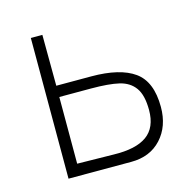

<svg xmlns="http://www.w3.org/2000/svg" viewBox="-81 -580 653 659"><g transform="rotate(-15 245.5 -250.0)"><path d="M125 -500 126 -319H250Q352 -319 403 -282.5Q454 -246 454 -156Q454 -87 414 -43.5Q374 0 307 0H84V-500ZM412 -156Q412 -209 393 -235.5Q374 -262 338 -270.5Q302 -279 238 -279H126V-42L255 -40Q334 -38 373 -66Q412 -94 412 -156Z"/></g></svg>

Font: Bellota Text Light
Style: Regular
Weight: 300
Designer: Kemie Guaida
Foundry: Kemie Guaida
Version: Version 4.001